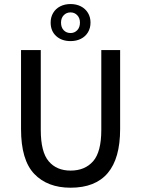

<svg xmlns="http://www.w3.org/2000/svg" viewBox="-20 -898 685 931"><path d="M177.7 -655.3V-268.1Q177.7 -161.1 216.1 -116Q254.4 -70.8 322.3 -70.8Q391.6 -70.8 431.4 -116Q471.2 -161.1 471.2 -268.1V-655.3H562.5V-272Q562.5 12.2 322.3 12.2Q210 12.2 146 -54.9Q82 -122.1 82 -272V-655.3ZM322.3 -878.4Q350.1 -878.4 372.1 -867.2Q394 -856 406.5 -835.4Q418.9 -814.9 418.9 -788.6Q418.9 -761.7 406.5 -741.2Q394 -720.7 372.1 -709.7Q350.1 -698.7 322.3 -698.7Q279.3 -698.7 252.4 -723.1Q225.6 -747.6 225.6 -788.6Q225.6 -814.9 237.8 -835.4Q250 -856 272 -867.2Q293.9 -878.4 322.3 -878.4ZM322.3 -837.9Q302.2 -837.9 289.1 -824.2Q275.9 -810.5 275.9 -788.6Q275.9 -765.1 288.8 -751.5Q301.8 -737.8 322.3 -737.8Q341.3 -737.8 354.5 -751.5Q367.7 -765.1 367.7 -788.6Q367.7 -810.5 354.5 -824.2Q341.3 -837.9 322.3 -837.9Z"/></svg>

Font: Varta SemiBold
Style: Regular
Weight: 600
Designer: Joana Correia, Viktoriya Grabowska, Eben Sorkin
Foundry: Sorkin Type
Version: Version 1.003; ttfautohint (v1.3) -l 8 -r 24 -G 200 -x 12 -H